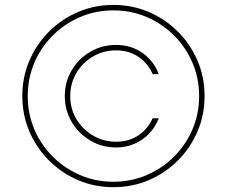

<svg xmlns="http://www.w3.org/2000/svg" viewBox="-20 -759 933 790"><path d="M246.6 -363.3Q246.6 -421.9 274.9 -469.7Q303.2 -517.6 351.3 -545.9Q399.4 -574.2 457.5 -574.2Q499.5 -574.2 534.2 -559.1Q568.8 -543.9 594.5 -516.8Q620.1 -489.7 633.3 -454.1H607.9Q589.4 -498 550 -524.9Q510.7 -551.8 457.5 -551.8Q405.8 -551.8 362.8 -526.6Q319.8 -501.5 294.4 -458.7Q269 -416 269 -363.3Q269 -311.5 294.4 -269Q319.8 -226.6 362.8 -201.2Q405.8 -175.8 457.5 -175.8Q510.7 -175.8 550 -202.4Q589.4 -229 607.9 -272.5H633.3Q620.1 -237.3 594.5 -210.2Q568.8 -183.1 534.2 -167.7Q499.5 -152.3 457.5 -152.3Q399.4 -152.3 351.3 -180.9Q303.2 -209.5 274.9 -257.3Q246.6 -305.2 246.6 -363.3ZM446.8 11.2Q369.1 11.2 301.3 -17.8Q233.4 -46.9 181.6 -98.6Q129.9 -150.4 100.8 -218.3Q71.8 -286.1 71.8 -363.8Q71.8 -441.4 100.8 -509.3Q129.9 -577.1 181.6 -628.9Q233.4 -680.7 301.3 -709.7Q369.1 -738.8 446.8 -738.8Q524.4 -738.8 592.3 -709.7Q660.2 -680.7 711.9 -628.9Q763.7 -577.1 792.7 -509.3Q821.8 -441.4 821.8 -363.8Q821.8 -286.1 792.7 -218.3Q763.7 -150.4 711.9 -98.6Q660.2 -46.9 592.3 -17.8Q524.4 11.2 446.8 11.2ZM446.8 -11.2Q519.5 -11.2 583.5 -38.6Q647.5 -65.9 696 -114.5Q744.6 -163.1 772 -226.8Q799.3 -290.5 799.3 -363.8Q799.3 -437 772 -500.7Q744.6 -564.5 696 -613Q647.5 -661.6 583.5 -689Q519.5 -716.3 446.8 -716.3Q373.5 -716.3 309.8 -689Q246.1 -661.6 197.3 -613Q148.4 -564.5 121.3 -500.7Q94.2 -437 94.2 -363.8Q94.2 -290.5 121.3 -226.8Q148.4 -163.1 197.3 -114.5Q246.1 -65.9 309.8 -38.6Q373.5 -11.2 446.8 -11.2Z"/></svg>

Font: Inter 20pt Thin
Style: Regular
Weight: 250
Version: Version 4.001;git-66647c0bb